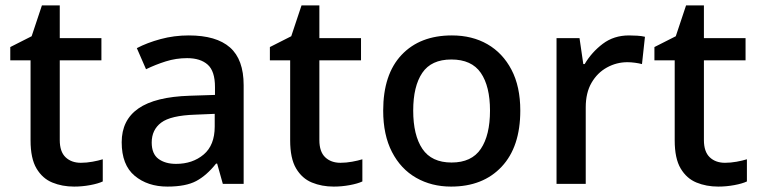

<svg xmlns="http://www.w3.org/2000/svg" viewBox="-20 -680 2807 710"><path d="M279 -78Q300 -78 322 -82Q344 -86 360 -91V-9Q343 -1 313.5 4.5Q284 10 254 10Q210 10 173.5 -5Q137 -20 115 -57Q93 -94 93 -161V-457H18V-506L97 -546L135 -660H201V-539H355V-457H201V-162Q201 -119 222.5 -98.5Q244 -78 279 -78Z M678 -549Q780 -549 830.5 -504.5Q881 -460 881 -365V0H804L783 -75H779Q744 -31 705.5 -10.5Q667 10 599 10Q526 10 478 -30Q430 -70 430 -154Q430 -236 492 -279Q554 -322 682 -326L775 -329V-358Q775 -417 748 -441Q721 -465 672 -465Q631 -465 593 -453Q555 -441 520 -424L486 -502Q524 -522 574 -535.5Q624 -549 678 -549ZM702 -256Q611 -253 576 -226.5Q541 -200 541 -153Q541 -111 566 -92.5Q591 -74 631 -74Q692 -74 733 -108.5Q774 -143 774 -212V-259Z M1239 -78Q1260 -78 1282 -82Q1304 -86 1320 -91V-9Q1303 -1 1273.5 4.5Q1244 10 1214 10Q1170 10 1133.5 -5Q1097 -20 1075 -57Q1053 -94 1053 -161V-457H978V-506L1057 -546L1095 -660H1161V-539H1315V-457H1161V-162Q1161 -119 1182.5 -98.5Q1204 -78 1239 -78Z M1904 -271Q1904 -137 1835 -63.5Q1766 10 1648 10Q1576 10 1519 -22.5Q1462 -55 1429.5 -118Q1397 -181 1397 -271Q1397 -405 1465 -477Q1533 -549 1651 -549Q1726 -549 1782.5 -516.5Q1839 -484 1871.5 -422Q1904 -360 1904 -271ZM1508 -271Q1508 -180 1542 -129.5Q1576 -79 1650 -79Q1724 -79 1758 -129.5Q1792 -180 1792 -271Q1792 -361 1758 -410.5Q1724 -460 1649 -460Q1575 -460 1541.5 -410.5Q1508 -361 1508 -271Z M2306 -549Q2320 -549 2336.5 -548Q2353 -547 2365 -544L2354 -443Q2343 -446 2328 -448Q2313 -450 2300 -450Q2260 -450 2224.5 -430.5Q2189 -411 2167.5 -374Q2146 -337 2146 -283V0H2038V-539H2123L2137 -443H2142Q2168 -487 2209 -518Q2250 -549 2306 -549Z M2661 -78Q2682 -78 2704 -82Q2726 -86 2742 -91V-9Q2725 -1 2695.5 4.5Q2666 10 2636 10Q2592 10 2555.5 -5Q2519 -20 2497 -57Q2475 -94 2475 -161V-457H2400V-506L2479 -546L2517 -660H2583V-539H2737V-457H2583V-162Q2583 -119 2604.5 -98.5Q2626 -78 2661 -78Z"/></svg>

Font: Noto Sans Adlam Medium
Style: Regular
Weight: 500
Version: Version 3.001